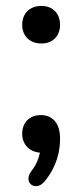

<svg xmlns="http://www.w3.org/2000/svg" viewBox="-20 -512 277 649"><path d="M120 -365C159 -365 183 -391 183 -428C183 -466 159 -492 120 -492C80 -492 55 -466 55 -428C55 -391 80 -365 120 -365ZM131 101C172 51 183 0 183 -44C183 -95 158 -123 118 -123C79 -123 55 -97 55 -60C55 -24 79 1 115 4C111 23 103 45 87 65C55 106 101 138 131 101Z"/></svg>

Font: Nunito SemiBold
Style: Regular
Weight: 600
Designer: Vernon Adams
Foundry: Vernon Adams
Version: Version 3.602